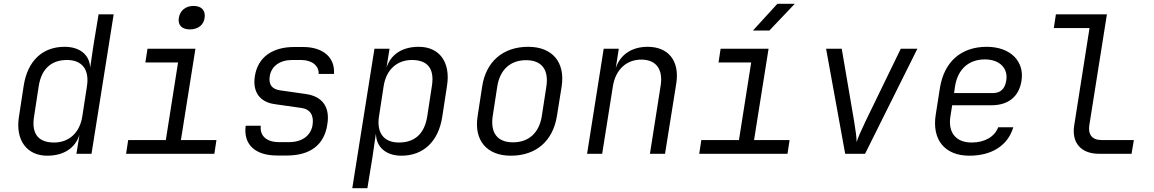

<svg xmlns="http://www.w3.org/2000/svg" viewBox="-20 -805 6040 1005"><path d="M227 10C313 10 373 -29 396 -99L380 0H459L575 -730H496L470 -573L452 -451C449 -518 398 -560 318 -560C202 -560 124 -486 104 -356L79 -193C60 -71 121 10 227 10ZM263 -59C184 -59 144 -101 158 -193L183 -356C198 -448 252 -491 331 -491C410 -491 449 -440 435 -353L411 -197C398 -110 341 -59 263 -59Z M974 -651C1016 -651 1046 -674 1051 -711C1057 -750 1035 -774 993 -774C952 -774 922 -750 916 -711C910 -674 932 -651 974 -651ZM640 0H1102L1113 -72H927L1003 -550H752L741 -478H912L848 -72H651Z M1430 9H1482C1604 9 1677 -47 1693 -152C1709 -244 1668 -301 1580 -313L1447 -332C1403 -338 1385 -363 1392 -406C1400 -458 1444 -491 1510 -491H1556C1615 -491 1650 -459 1648 -418H1728C1735 -503 1672 -559 1567 -559H1520C1404 -559 1329 -504 1314 -406C1301 -324 1340 -271 1417 -260L1557 -240C1604 -234 1624 -201 1616 -150C1607 -95 1561 -61 1493 -61H1441C1375 -61 1339 -94 1345 -147H1266C1253 -50 1314 9 1430 9Z M1824 180H1903L1930 15L1947 -102H1948C1950 -34 2002 10 2081 10C2196 10 2275 -64 2295 -194L2320 -357C2339 -480 2280 -560 2172 -560C2086 -560 2026 -521 2003 -451L2019 -550H1940ZM2068 -59C1989 -59 1950 -110 1964 -197L1988 -353C2001 -440 2058 -491 2136 -491C2215 -491 2255 -449 2241 -357L2216 -194C2201 -101 2147 -59 2068 -59Z M2654 10C2786 10 2874 -67 2895 -197L2920 -353C2939 -480 2871 -560 2745 -560C2613 -560 2524 -483 2504 -353L2480 -197C2460 -70 2528 10 2654 10ZM2665 -60C2584 -60 2546 -109 2559 -197L2583 -353C2597 -441 2652 -490 2734 -490C2815 -490 2853 -441 2840 -353L2816 -197C2802 -109 2747 -60 2665 -60Z M3053 0H3132L3188 -353C3202 -441 3259 -493 3337 -493C3413 -493 3452 -444 3438 -356L3382 0H3461L3520 -369C3538 -486 3479 -560 3370 -560C3287 -560 3226 -519 3203 -448L3219 -550H3140Z M3921 -645H4007L4140 -785H4049ZM3640 0H4102L4113 -72H3927L4003 -550H3752L3741 -478H3912L3848 -72H3651Z M4404 0H4508L4782 -550H4695L4510 -169C4490 -127 4470 -83 4464 -61C4464 -84 4458 -127 4451 -169L4386 -550H4304Z M5054 10C5172 10 5256 -44 5284 -139H5205C5187 -90 5135 -59 5066 -59C4983 -59 4941 -112 4955 -197L4964 -254H5169C5257 -254 5314 -298 5327 -383C5343 -484 5269 -560 5145 -560C5011 -560 4922 -482 4900 -345L4878 -205C4857 -73 4926 10 5054 10ZM4974 -318 4979 -353C4993 -442 5050 -494 5135 -494C5213 -494 5258 -447 5247 -383C5240 -338 5215 -318 5179 -318Z M5733 0H5903L5915 -72H5745C5697 -72 5674 -101 5682 -150L5774 -730H5507L5496 -658H5683L5603 -150C5588 -58 5638 0 5733 0Z"/></svg>

Font: JetBrains Mono Light
Style: Italic
Weight: 336
Italic angle: -9°
Monospace: yes
Designer: Philipp Nurullin, Konstantin Bulenkov
Foundry: JetBrains
Version: Version 2.305